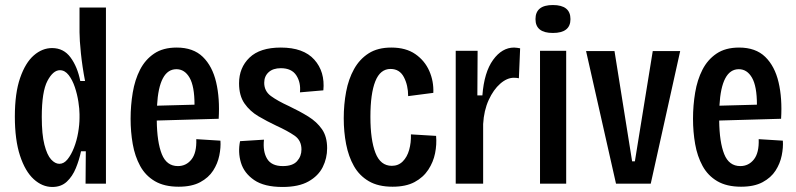

<svg xmlns="http://www.w3.org/2000/svg" viewBox="-20 -730 3163 763"><path d="M188 13Q148 13 114 -18Q80 -49 59.5 -111.5Q39 -174 39 -267Q39 -360 60 -420.5Q81 -481 114.5 -510Q148 -539 187 -539Q233 -539 260.5 -501.5Q288 -464 299 -408H318Q307 -465 301.5 -518.5Q296 -572 296 -602V-700H401V0H320L321 -129H302Q295 -95 281.5 -62Q268 -29 245.5 -8Q223 13 188 13ZM216 -79Q234 -79 248.5 -97Q263 -115 274 -143Q285 -171 290.5 -203Q296 -235 296 -262V-276Q296 -296 291.5 -325.5Q287 -355 277.5 -383.5Q268 -412 253 -431.5Q238 -451 218 -451Q191 -451 168.5 -408.5Q146 -366 146 -265Q146 -196 156.5 -155Q167 -114 183 -96.5Q199 -79 216 -79Z M690 12Q633 12 595.5 -10Q558 -32 537 -70.5Q516 -109 507.5 -157.5Q499 -206 499 -258Q499 -311 507.5 -362Q516 -413 536.5 -453Q557 -493 592.5 -517Q628 -541 682 -541Q748 -541 786 -504Q824 -467 839 -403Q854 -339 849 -258L603 -251Q604 -165 623 -117.5Q642 -70 687 -70Q720 -70 741 -96.5Q762 -123 760 -177L856 -171Q858 -144 851.5 -112Q845 -80 827 -52Q809 -24 775.5 -6Q742 12 690 12ZM681 -455Q612 -455 604 -310L753 -314Q753 -387 733.5 -421Q714 -455 681 -455Z M1103 13Q1030 13 990 -14.5Q950 -42 937.5 -83.5Q925 -125 934 -169L1029 -175Q1024 -128 1041.5 -99Q1059 -70 1104 -70Q1143 -70 1160.5 -89.5Q1178 -109 1178 -136Q1178 -172 1150.5 -191Q1123 -210 1077 -231Q1041 -248 1007 -268Q973 -288 951.5 -319Q930 -350 930 -399Q930 -461 971.5 -501Q1013 -541 1096 -541Q1186 -541 1229 -493Q1272 -445 1265 -371L1172 -363Q1176 -402 1157.5 -430.5Q1139 -459 1096 -459Q1065 -459 1047.5 -443Q1030 -427 1030 -401Q1030 -368 1056.5 -348.5Q1083 -329 1129 -308Q1171 -288 1205 -267Q1239 -246 1259.5 -216.5Q1280 -187 1280 -141Q1280 -101 1262.5 -66Q1245 -31 1206 -9Q1167 13 1103 13Z M1540 12Q1483 12 1445.5 -10Q1408 -32 1386.5 -70Q1365 -108 1355.5 -157Q1346 -206 1346 -260Q1346 -315 1355.5 -365.5Q1365 -416 1387 -455.5Q1409 -495 1445 -518Q1481 -541 1535 -541Q1593 -541 1630.5 -515Q1668 -489 1686 -448Q1704 -407 1702 -361L1602 -348Q1602 -391 1585 -423.5Q1568 -456 1532 -456Q1491 -456 1471.5 -407Q1452 -358 1452 -266Q1452 -174 1472 -122.5Q1492 -71 1537 -71Q1563 -71 1580.5 -88.5Q1598 -106 1606 -134.5Q1614 -163 1613 -196L1713 -190Q1716 -156 1709 -121Q1702 -86 1682 -55.5Q1662 -25 1627.5 -6.5Q1593 12 1540 12Z M1791 0V-528H1878L1877 -351H1897Q1904 -443 1939.5 -492Q1975 -541 2023 -541Q2029 -541 2035 -540Q2041 -539 2047 -538L2042 -419Q2033 -421 2022 -421Q1995 -421 1968 -397.5Q1941 -374 1922 -332.5Q1903 -291 1900 -237V0Z M2126 0V-528H2230V0ZM2177 -599Q2108 -599 2108 -654Q2108 -710 2177 -710Q2247 -710 2247 -654Q2247 -599 2177 -599Z M2428 0 2309 -527H2422L2492 -89H2503L2574 -527H2683L2566 0Z M2925 12Q2868 12 2830.5 -10Q2793 -32 2772 -70.5Q2751 -109 2742.5 -157.5Q2734 -206 2734 -258Q2734 -311 2742.5 -362Q2751 -413 2771.5 -453Q2792 -493 2827.5 -517Q2863 -541 2917 -541Q2983 -541 3021 -504Q3059 -467 3074 -403Q3089 -339 3084 -258L2838 -251Q2839 -165 2858 -117.5Q2877 -70 2922 -70Q2955 -70 2976 -96.5Q2997 -123 2995 -177L3091 -171Q3093 -144 3086.5 -112Q3080 -80 3062 -52Q3044 -24 3010.5 -6Q2977 12 2925 12ZM2916 -455Q2847 -455 2839 -310L2988 -314Q2988 -387 2968.5 -421Q2949 -455 2916 -455Z"/></svg>

Font: Bricolage Grotesque 12pt Condensed Medium
Style: Regular
Weight: 500
Width: 3
Designer: Mathieu Triay
Foundry: Atelier Triay
Version: Version 1.001; ttfautohint (v1.8.4.7-5d5b);gftools[0.9.33.de